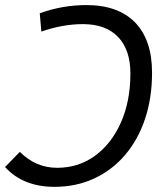

<svg xmlns="http://www.w3.org/2000/svg" viewBox="-26 -723 632 753"><path d="M312.5 -703.1Q437.5 -703.1 503.9 -634.8Q570.3 -566.4 570.3 -438Q570.3 -338.4 542.7 -256.3Q515.1 -174.3 464.1 -114.7Q413.1 -55.2 342.8 -22.7Q272.5 9.8 187.5 9.8Q64.9 9.8 -6.3 -67.9L51.8 -127.4Q114.3 -64.9 198.2 -64.9Q282.2 -64.9 346.9 -112.3Q411.6 -159.7 448.5 -243.2Q485.4 -326.7 485.4 -434.6Q485.4 -527.8 437 -578.1Q388.7 -628.4 299.3 -628.4Q219.7 -628.4 136.2 -599.1L129.9 -670.9Q175.8 -687.5 221.4 -695.3Q267.1 -703.1 312.5 -703.1Z"/></svg>

Font: Cascadia Mono PL SemiLight
Style: Italic
Weight: 350
Italic angle: -10°
Monospace: yes
Designer: Aaron Bell
Foundry: Saja Typeworks
Version: Version 2404.023; ttfautohint (v1.8.4)